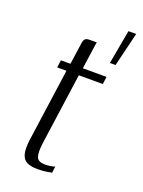

<svg xmlns="http://www.w3.org/2000/svg" viewBox="-117 -640 522 700"><g transform="rotate(20 144.0 -290.0)"><path d="M119 3Q91 3 76 -5Q61 -13 56 -32Q51 -51 55 -85L95 -370H59L63 -399H100L111 -477Q112 -489 115 -495Q118 -501 123 -503Q128 -505 136 -505H164Q163 -504 162 -497.5Q161 -491 159 -477L148 -399H240L236 -370H143L104 -92Q99 -53 105.5 -37.5Q112 -22 138 -22Q150 -22 161 -24Q172 -26 176 -28L173 -3Q168 -2 153 0.5Q138 3 119 3ZM234 -451 258 -583H288L256 -451Z"/></g></svg>

Font: Genos Thin Light
Style: Italic
Weight: 300
Italic angle: -8°
Version: Version 1.010